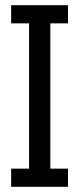

<svg xmlns="http://www.w3.org/2000/svg" viewBox="-20 -720 306 740"><path d="M242 -700V-630H174V-70H242V0H23V-70H92V-630H23V-700Z"/></svg>

Font: A_ThatdaokhamC
Style: Regular
Weight: 400
Designer: Rangsiwut Chaisin
Foundry: Rangsiwut Chaisin
Version: Version 1.000